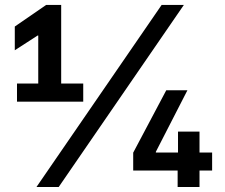

<svg xmlns="http://www.w3.org/2000/svg" viewBox="-20 -747 900 767"><path d="M47.9 -413.4V-340.9H312.5V-413.4H224.4V-727.3H164.4L39.1 -641V-546.2L130.3 -605.1H132.8V-413.4ZM625.7 -727.3 125.7 0H214.5L714.5 -727.3ZM827.4 -137.8H777V-221.2H691.1V-137.8H602.6V-140.6L728.7 -386.4H644.2L512.1 -137.1V-65.7H689.6V0H777V-65.7H827.4Z"/></svg>

Font: TID UI Semi Bold
Style: Regular
Weight: 600
Designer: The TID Project Authors
Foundry: Bakken & Bæck
Version: Version 1.001;hotconv 1.0.109;makeotfexe 2.5.65596